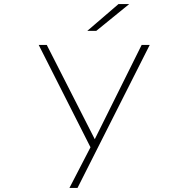

<svg xmlns="http://www.w3.org/2000/svg" viewBox="-20 -720 915 940"><path d="M320 200 423 1 169.5 -500H209L444 -38.5L673.5 -500H713L359.5 200ZM451.5 -569H407.5L560 -700H612.5Z"/></svg>

Font: Trispace SemiExpanded Thin
Style: Regular
Weight: 100
Width: 6
Designer: Tyler Finck
Foundry: Etcetera Type Company
Version: Version 1.210; ttfautohint (v1.8.3)